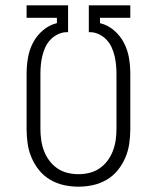

<svg xmlns="http://www.w3.org/2000/svg" viewBox="-20 -690 590 722"><path d="M275 12Q247 12 220 6Q193 0 169 -14Q145 -28 127.5 -49.5Q110 -71 99 -96.5Q88 -122 84 -149.5Q80 -177 80 -205V-411Q80 -442 85 -472Q90 -502 104 -529Q118 -556 141.5 -576Q165 -596 194 -603V-623H80V-670H236V-569H228Q211 -568 195.5 -560Q180 -552 168.5 -539.5Q157 -527 150 -511.5Q143 -496 139 -479Q135 -462 133.5 -445Q132 -428 132 -411V-205Q132 -184 135 -163Q138 -142 145.5 -122.5Q153 -103 165.5 -86Q178 -69 195.5 -57Q213 -45 233.5 -40Q254 -35 275 -35Q296 -35 316.5 -40Q337 -45 354.5 -57Q372 -69 384.5 -86Q397 -103 404.5 -122.5Q412 -142 415 -163Q418 -184 418 -205V-411Q418 -428 416.5 -445Q415 -462 411 -479Q407 -496 400 -511.5Q393 -527 381.5 -539.5Q370 -552 354.5 -560Q339 -568 322 -569H314V-670H470V-623H356V-603Q385 -596 408.5 -576Q432 -556 446 -529Q460 -502 465 -472Q470 -442 470 -411V-205Q470 -177 466 -149.5Q462 -122 451 -96.5Q440 -71 422.5 -49.5Q405 -28 381 -14Q357 0 330 6Q303 12 275 12Z"/></svg>

Font: Lode Dark
Style: Regular
Weight: 400
Monospace: yes
Designer: Belleve Invis
Foundry: Belleve Invis
Version: Version 29.2.0; ttfautohint (v1.8.3)